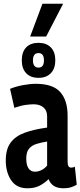

<svg xmlns="http://www.w3.org/2000/svg" viewBox="-20 -1001 432 1031"><path d="M11 -139Q11 -200 37 -235Q63 -270 112 -288Q161 -306 233 -316V-376Q233 -408 213 -424.5Q193 -441 161 -441Q143 -441 117 -437.5Q91 -434 57 -422L34 -524Q66 -537 104 -544Q142 -551 172 -551Q264 -551 303.5 -506.5Q343 -462 343 -380V-135Q343 -115 348 -108Q353 -101 361 -101Q366 -101 371.5 -102Q377 -103 382 -106L392 -9Q378 -1 361.5 4.5Q345 10 322 10Q289 10 269.5 -2.5Q250 -15 241 -39Q217 -16 191 -3Q165 10 127 10Q69 10 40 -33Q11 -76 11 -139ZM121 -150Q121 -114 133.5 -96.5Q146 -79 167 -79Q186 -79 203.5 -88Q221 -97 233 -112V-241Q201 -236 175.5 -228Q150 -220 135.5 -202Q121 -184 121 -150ZM187 -583Q144 -583 120.5 -608Q97 -633 97 -677Q97 -722 120.5 -746.5Q144 -771 187 -771Q229 -771 253 -746.5Q277 -722 277 -677Q277 -633 253 -608Q229 -583 187 -583ZM187 -638Q216 -638 216 -677Q216 -716 187 -716Q157 -716 157 -677Q157 -638 187 -638ZM142 -805 208 -981H319L228 -805Z"/></svg>

Font: Georama Condensed SemiBold
Style: Regular
Weight: 600
Width: 3
Designer: Jean-Baptiste Levee
Foundry: Production Type
Version: Version 1.000